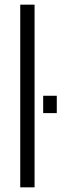

<svg xmlns="http://www.w3.org/2000/svg" viewBox="-20 -805 292 825"><path d="M67 0H128.5V-785H67ZM165.5 -393.5V-319H224V-393.5Z"/></svg>

Font: Anybody Light
Style: Regular
Weight: 300
Designer: Tyler Finck
Foundry: Etcetera Type Company
Version: Version 1.111; ttfautohint (v1.8.4)